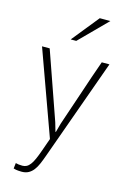

<svg xmlns="http://www.w3.org/2000/svg" viewBox="-143 -829 750 1111"><g transform="rotate(15 232.0 -273.5)"><path d="M217.8 -112.8 233.4 -59.1H235.8L250.5 -112.8Q285.6 -214.4 319.1 -315.7Q352.5 -417 388.2 -517.1H434.1L216.8 88.4Q207 116.2 197 139.4Q187 162.6 174.3 179.2Q161.6 195.8 144.5 205.1Q127.4 214.4 104 214.4Q98.6 214.4 84.2 213.6Q69.8 212.9 54.7 208L58.6 174.8Q68.4 177.2 76.9 178.5Q85.4 179.7 99.1 179.7Q112.8 179.7 124 173.8Q135.3 168 145.5 154.5Q155.8 141.1 165.5 119.1Q175.3 97.2 186.5 65.4L213.4 -10.7L30.3 -517.1H76.2ZM311 -760.7H374.5L213.4 -598.6H180.2Z"/></g></svg>

Font: Ufes Sans Thin
Style: Regular
Weight: 100
Designer: Ricardo Esteves & Thais Bronze
Foundry: ProDesignUfes - Ricardo Esteves, Thais Bronze (This is a derivative work, based on Roboto family, by Christian Robertson
Version: Version 2.0